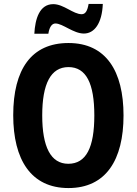

<svg xmlns="http://www.w3.org/2000/svg" viewBox="-20 -943 693 973"><path d="M154 -772H225C231 -810 245 -824 261 -824C298 -824 352 -773 405 -773C458 -773 497 -824 501 -923H429C423 -888 413 -871 394 -871C351 -871 303 -922 250 -922C180 -922 158 -847 154 -772ZM606 -358C606 -583 517 -725 327 -725C140 -725 47 -593 47 -359C47 -134 137 10 327 10C517 10 606 -133 606 -358ZM194 -358C194 -518 237 -603 327 -603C417 -603 458 -520 458 -358C458 -196 417 -113 326 -113C237 -113 194 -199 194 -358Z"/></svg>

Font: Noto Sans Georgian Condensed Bold
Style: Regular
Weight: 700
Width: 3
Designer: Monotype Design Team, Akaki Razmadze
Foundry: Google LLC
Version: Version 2.005